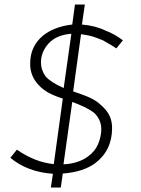

<svg xmlns="http://www.w3.org/2000/svg" viewBox="-20 -763 626 853"><path d="M26 -62 55 -98Q136 -42 219 -34L259 -325Q221 -337 195.5 -351Q170 -365 150 -387Q114 -426 114 -479Q114 -519 128 -549.5Q142 -580 170 -604Q221 -645 301 -654L313 -743H357L344 -654Q404 -649 449 -627Q487 -613 526 -584L497 -548Q478 -561 437 -584Q408 -596 389.5 -601.5Q371 -607 340 -611L305 -357Q356 -340 382.5 -327.5Q409 -315 431 -294Q455 -273 466.5 -249Q478 -225 478 -194Q478 -95 403 -38Q350 1 259 8L250 70H206L215 9Q101 1 26 -62ZM162 -485Q162 -452 183 -423Q206 -397 263 -372L297 -613Q231 -608 196.5 -570.5Q162 -533 162 -485ZM371 -68Q403 -91 416.5 -124.5Q430 -158 430 -189Q430 -230 400 -260Q383 -274 355 -287.5Q327 -301 301 -310L262 -33Q292 -34 321 -43Q350 -52 371 -68Z"/></svg>

Font: Bellota Light
Style: Italic
Weight: 300
Italic angle: -7.5°
Designer: Kemie Guaida
Foundry: Kemie Guaida
Version: Version 4.001